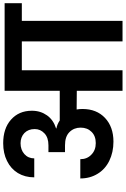

<svg xmlns="http://www.w3.org/2000/svg" viewBox="188 -977 789 1205"><g transform="rotate(-90 582.5 -374.5)"><path d="M1165 -740C1165 -740 615 -740 615 -740C615 -740 615 -394 615 -394C615 -394 429 -394 429 -394C429 -394 429 -394 429 -394C413 -405 396 -412 379 -415C379 -415 379 -417 379 -417C379 -417 379 -417 379 -417C414 -428 442 -447 461 -474C480 -501 490 -532 490 -569C490 -569 490 -569 490 -569C490 -624 471 -667 434 -700C397 -733 347 -749 286 -749C286 -749 286 -749 286 -749C244 -749 207 -741 175 -725C142 -709 117 -686 99 -657C81 -627 72 -593 72 -554C72 -554 191 -554 191 -554C191 -554 191 -554 191 -554C191 -579 200 -600 218 -616C236 -632 259 -640 286 -640C286 -640 286 -640 286 -640C311 -640 333 -632 350 -616C367 -599 375 -578 375 -551C375 -551 375 -551 375 -551C375 -527 366 -507 348 -490C330 -473 305 -465 273 -465C273 -465 230 -465 230 -465C230 -465 230 -361 230 -361C230 -361 273 -361 273 -361C273 -361 273 -361 273 -361C310 -361 337 -352 356 -333C375 -314 384 -290 384 -263C384 -263 384 -263 384 -263C384 -235 375 -212 358 -195C341 -177 317 -168 287 -168C287 -168 287 -168 287 -168C257 -168 233 -177 214 -196C195 -214 186 -237 186 -265C186 -265 65 -265 65 -265C65 -265 65 -265 65 -265C65 -224 75 -188 94 -157C113 -125 141 -100 176 -83C211 -66 251 -57 296 -57C296 -57 296 -57 296 -57C358 -57 408 -75 445 -110C482 -145 501 -192 501 -251C501 -251 501 -251 501 -251C501 -263 500 -275 498 -288C498 -288 615 -287 615 -287C615 -287 615 0 615 0C615 0 744 0 744 0C744 0 744 -632 744 -632C744 -632 925 -632 925 -632C925 -632 925 0 925 0C925 0 1054 0 1054 0C1054 0 1054 -632 1054 -632C1054 -632 1165 -632 1165 -632C1165 -632 1165 -740 1165 -740Z"/></g></svg>

Font: Girnar Poppins
Style: SemiBold
Weight: 500
Designer: Ninad Kale (Devanagari), Jonny Pinhorn (Latin)
Foundry: Indian Type Foundry
Version: ""